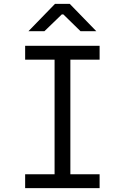

<svg xmlns="http://www.w3.org/2000/svg" viewBox="-20 -965 640 985"><path d="M491 0H109V-71H260V-659H109V-730H491V-659H341V-71H491ZM208 -805H126L262 -945H338L474 -805H393L305 -891H297Z"/></svg>

Font: JetBrains Mono Semi Light
Style: Regular
Weight: 350
Monospace: yes
Designer: Philipp Nurullin, Konstantin Bulenkov
Foundry: JetBrains
Version: 2.002